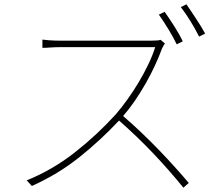

<svg xmlns="http://www.w3.org/2000/svg" viewBox="-20 -851 1040 892"><path d="M846 -831 820 -818Q842 -790 865 -752.5Q888 -715 905 -681L933 -695Q925 -710 914 -728Q903 -746 891 -764Q879 -782 867.5 -799.5Q856 -817 846 -831ZM801 -645 829 -659Q813 -693 788.5 -731Q764 -769 745 -796L718 -783Q728 -769 739.5 -751.5Q751 -734 762.5 -715Q774 -696 784 -678Q794 -660 801 -645ZM746 -649 726 -666Q718 -662 680 -662H261Q249 -662 234.5 -662.5Q220 -663 207 -664L177 -667V-629H193Q200 -629 208 -630Q221 -631 235.5 -631.5Q250 -632 261 -632H701Q690 -596 670 -554Q650 -512 625 -470Q600 -428 572 -389Q544 -350 518 -320Q433 -226 329 -144Q225 -62 104 -13L128 13Q249 -41 348.5 -120.5Q448 -200 533 -291Q615 -219 689 -141.5Q763 -64 832 21L857 -1Q830 -33 794.5 -72.5Q759 -112 719.5 -153Q680 -194 637 -235Q594 -276 552 -312Q580 -344 607 -383.5Q634 -423 657.5 -464.5Q681 -506 700 -547Q719 -588 732 -624Q734 -629 738.5 -637Q743 -645 746 -649Z"/></svg>

Font: Spoqa Han Sans Neo Thin
Style: Regular
Weight: 100
Designer: [Spoqa Han Sans Neo] Dong-huui Kim  Younghwa Kang  Yujin Lee  [Noto Sans] Ryoko NISHIZUKA  (kana & ideographs); Paul D. 
Foundry: Spoqa (http://www.spoqa-han-sans.com)
Version: Version 1.100;hotconv 1.0.109;makeotfexe 2.5.65596